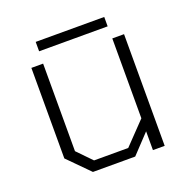

<svg xmlns="http://www.w3.org/2000/svg" viewBox="-114 -734 833 845"><g transform="rotate(-20 302.5 -312.0)"><path d="M140 -580V-624H461V-580ZM181 0 83 -99V-523H138V-113L203 -46H363L462 -149V-523H517V0H462V-88L379 0Z"/></g></svg>

Font: Tomorrow Light
Style: Regular
Weight: 300
Designer: Tony de Marco, Monica Rizzolli
Foundry: Just in Type
Version: Version 2.002